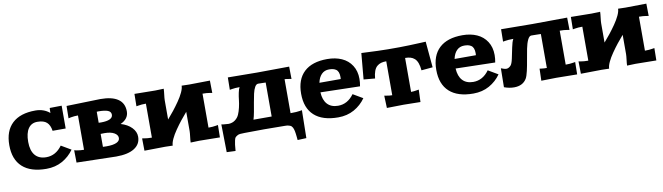

<svg xmlns="http://www.w3.org/2000/svg" viewBox="-39 -1224 6923 2004"><g transform="rotate(-10 3422.5 -221.5)"><path d="M350.1 -609.9Q439.5 -609.9 501 -557.1Q501 -581.1 502 -594.2L502.9 -609.9L629.9 -611.8V-370.1H491.2Q482.4 -431.2 449.7 -460.7Q417 -490.2 350.1 -490.2Q287.1 -490.2 253.7 -441.4Q220.2 -392.6 220.2 -299.8Q220.2 -207 261 -158.4Q301.8 -109.9 379.9 -109.9Q480.5 -109.9 547.9 -203.1L651.9 -142.1Q603.5 -73.2 529.3 -31.7Q455.1 9.8 359.9 9.8Q193.8 9.8 106.9 -69.3Q20 -148.4 20 -299.8Q20 -451.2 104.7 -530.5Q189.5 -609.9 350.1 -609.9Z M677.7 -130.9 703.6 -125Q739.7 -118.2 779.8 -118.2V-481.9Q739.7 -481.9 703.6 -475.1L677.7 -469.2L679.7 -600.1L1039.6 -609.9Q1162.1 -609.9 1225.8 -566.2Q1289.6 -522.5 1289.6 -435.1Q1289.6 -356 1202.6 -316.9Q1275.4 -295.4 1317.6 -251.7Q1359.9 -208 1359.9 -154.8Q1359.9 -76.2 1292.7 -33.2Q1225.6 9.8 1099.6 9.8L679.7 0ZM979.5 -113.8 1019.5 -112.8Q1087.9 -112.8 1123.8 -129.2Q1159.7 -145.5 1159.7 -176.8Q1159.7 -209.5 1122.6 -230.7Q1085.4 -252 1019.5 -252L979.5 -251ZM979.5 -369.1 1004.9 -368.2Q1065.9 -368.2 1097.9 -383.5Q1129.9 -398.9 1129.9 -428.2Q1129.9 -460.4 1096.9 -473.6Q1064 -486.8 994.6 -486.8L979.5 -485.8Z M1397.5 -129.9 1421.4 -126Q1452.6 -120.1 1499.5 -120.1V-480Q1452.6 -480 1421.4 -474.1L1397.5 -470.2L1399.4 -601.1L1619.6 -598.1L1709.5 -601.1Q1709.5 -580.6 1704.3 -540.3Q1699.2 -500 1699.2 -480V-276.9Q1734.4 -316.9 1765.1 -356Q1795.9 -395 1828.4 -441.7Q1860.8 -488.3 1880.1 -530Q1899.4 -571.8 1899.4 -600.1L1979.5 -598.1L2199.2 -601.1L2201.2 -470.2L2177.2 -474.1Q2146 -480 2099.6 -480V-120.1Q2146 -120.1 2177.2 -126L2201.2 -129.9L2199.2 1L1979.5 -2L1889.2 1Q1889.2 -19.5 1894.3 -59.8Q1899.4 -100.1 1899.4 -120.1V-323.2Q1864.3 -283.2 1833.5 -244.1Q1802.7 -205.1 1770.3 -158.4Q1737.8 -111.8 1718.5 -70.1Q1699.2 -28.3 1699.2 0L1619.6 -2L1399.4 1Z M2237.3 -129.9 2261.2 -126Q2271 -124 2314.5 -122.1Q2355 -124 2383.5 -145.8Q2412.1 -167.5 2425.8 -199Q2439.5 -230.5 2449 -271.5Q2458.5 -312.5 2462.4 -349.9Q2466.3 -387.2 2473.9 -423.8Q2481.4 -460.4 2492.2 -480Q2444.3 -480 2411.1 -474.1L2387.2 -470.2L2389.2 -601.1L2699.2 -598.1L3039.1 -601.1L3041 -470.2L3017.1 -474.1Q2985.8 -480 2969.2 -480V-120.1Q3036.1 -120.1 3067.4 -126L3091.3 -129.9L3086.4 165L2993.2 168.9Q2990.7 143.6 2989.5 131.1Q2988.3 118.7 2985.8 100.1Q2983.4 81.5 2981.4 73Q2979.5 64.5 2975.8 51.8Q2972.2 39.1 2968.5 33.9Q2964.8 28.8 2959.2 21.2Q2953.6 13.7 2947 11.2Q2940.4 8.8 2931.4 5.4Q2922.4 2 2912.1 1Q2901.9 0 2888.2 0L2669.4 -2L2460.4 0Q2431.2 0.5 2413.6 2Q2396 3.4 2381.6 12.5Q2367.2 21.5 2360.8 28.8Q2354.5 36.1 2348.9 60.8Q2343.3 85.4 2341.3 104.5Q2339.4 123.5 2335.4 168.9L2242.2 165ZM2576.2 -120.1H2769V-480Q2767.1 -480 2734.6 -481Q2702.1 -481.9 2689.5 -481.9Q2669.4 -481.9 2654.3 -455.8Q2639.2 -429.7 2629.4 -386.2Q2619.6 -342.8 2612.1 -297.1Q2604.5 -251.5 2595.2 -200.4Q2585.9 -149.4 2576.2 -120.1Z M3442.9 -609.9Q3529.8 -609.9 3596.4 -580.1Q3663.1 -550.3 3701.4 -490.5Q3739.7 -430.7 3739.7 -348.1Q3739.7 -310.1 3731.9 -270L3314 -279.8Q3318.4 -197.3 3358.9 -153.6Q3399.4 -109.9 3472.7 -109.9Q3573.2 -109.9 3640.6 -203.1L3744.6 -142.1Q3696.3 -73.2 3622.1 -31.7Q3547.9 9.8 3452.6 9.8Q3286.6 9.8 3199.7 -69.3Q3112.8 -148.4 3112.8 -299.8Q3112.8 -451.2 3197.5 -530.5Q3282.2 -609.9 3442.9 -609.9ZM3320.8 -379.9H3546.9Q3547.9 -387.7 3547.9 -401.9Q3547.9 -432.6 3539.6 -452.9Q3531.2 -473.1 3515.6 -482.9Q3500 -492.7 3483.2 -496.3Q3466.3 -500 3442.9 -500Q3395.5 -500 3364.3 -468.8Q3333 -437.5 3320.8 -379.9Z M3780.8 -334 3805.7 -609.9Q4005.9 -600.1 4085.9 -600.1H4207.5Q4243.2 -600.1 4313.2 -602.5Q4383.3 -605 4435.5 -607.4L4487.8 -609.9L4512.7 -334L4392.6 -323.2Q4388.7 -369.6 4377 -401.1Q4365.2 -432.6 4345.7 -449.5Q4326.2 -466.3 4302.7 -473.1Q4279.3 -480 4246.6 -480V-120.1Q4274.4 -120.1 4305.7 -126L4329.6 -129.9L4324.7 1L4146.5 -2L3968.8 1L3963.9 -129.9L3987.8 -126Q4019 -120.1 4046.9 -120.1V-480Q4014.2 -480 3990.7 -473.1Q3967.3 -466.3 3947.8 -449.5Q3928.2 -432.6 3916.5 -401.1Q3904.8 -369.6 3900.9 -323.2Z M4875.5 -609.9Q4962.4 -609.9 5029.1 -580.1Q5095.7 -550.3 5134 -490.5Q5172.4 -430.7 5172.4 -348.1Q5172.4 -310.1 5164.6 -270L4746.6 -279.8Q4751 -197.3 4791.5 -153.6Q4832 -109.9 4905.3 -109.9Q5005.9 -109.9 5073.2 -203.1L5177.2 -142.1Q5128.9 -73.2 5054.7 -31.7Q4980.5 9.8 4885.3 9.8Q4719.2 9.8 4632.3 -69.3Q4545.4 -148.4 4545.4 -299.8Q4545.4 -451.2 4630.1 -530.5Q4714.8 -609.9 4875.5 -609.9ZM4753.4 -379.9H4979.5Q4980.5 -387.7 4980.5 -401.9Q4980.5 -432.6 4972.2 -452.9Q4963.9 -473.1 4948.2 -482.9Q4932.6 -492.7 4915.8 -496.3Q4898.9 -500 4875.5 -500Q4828.1 -500 4796.9 -468.8Q4765.6 -437.5 4753.4 -379.9Z M5209.5 0 5212.4 -200.2Q5217.3 -198.7 5227.1 -195.1Q5236.8 -191.4 5242.2 -189.7Q5247.6 -188 5255.1 -186.5Q5262.7 -185.1 5268.6 -185.1Q5293 -185.1 5315.4 -209Q5331.1 -226.1 5342.5 -279.3Q5354 -332.5 5366 -392.6Q5377.9 -452.6 5393.6 -480Q5336.9 -480 5307.1 -474.1L5283.2 -470.2L5285.2 -601.1L5615.2 -598.1L5985.4 -601.1L5987.3 -470.2L5963.4 -474.1Q5932.1 -480 5885.3 -480V-120.1Q5932.1 -120.1 5963.4 -126L5987.3 -129.9L5985.4 1L5765.1 -2L5605.5 1L5609.4 -126L5633.3 -123Q5654.3 -120.1 5685.5 -120.1V-480Q5684.1 -480 5645 -481Q5606 -481.9 5584.5 -481.9Q5562.5 -481.9 5545.4 -445.8Q5528.3 -409.7 5517.1 -353.5Q5505.9 -297.4 5496.3 -238.8Q5486.8 -180.2 5474.4 -125.7Q5461.9 -71.3 5448.2 -47.9Q5407.7 20 5314.5 20Q5264.2 20 5209.5 0Z M6022.9 -129.9 6046.9 -126Q6078.1 -120.1 6125 -120.1V-480Q6078.1 -480 6046.9 -474.1L6022.9 -470.2L6024.9 -601.1L6245.1 -598.1L6335 -601.1Q6335 -580.6 6329.8 -540.3Q6324.7 -500 6324.7 -480V-276.9Q6359.9 -316.9 6390.6 -356Q6421.4 -395 6453.9 -441.7Q6486.3 -488.3 6505.6 -530Q6524.9 -571.8 6524.9 -600.1L6605 -598.1L6824.7 -601.1L6826.7 -470.2L6802.7 -474.1Q6771.5 -480 6725.1 -480V-120.1Q6771.5 -120.1 6802.7 -126L6826.7 -129.9L6824.7 1L6605 -2L6514.6 1Q6514.6 -19.5 6519.8 -59.8Q6524.9 -100.1 6524.9 -120.1V-323.2Q6489.7 -283.2 6459 -244.1Q6428.2 -205.1 6395.8 -158.4Q6363.3 -111.8 6344 -70.1Q6324.7 -28.3 6324.7 0L6245.1 -2L6024.9 1Z"/></g></svg>

Font: Zantroke
Style: Regular
Weight: 500
Foundry: gluk
Version: Version 0.36